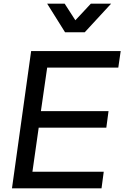

<svg xmlns="http://www.w3.org/2000/svg" viewBox="-20 -1022 675 1042"><path d="M45 0H531L543 -90H156L190 -329H557L569 -419H202L236 -655H622L635 -745H149ZM236 -1002 333 -847H440L583 -1002H473L389 -912L331 -1002Z"/></svg>

Font: Mluvka Medium
Style: Italic
Weight: 500
Italic angle: -8°
Designer: Modified by Jiří Krblich, Original typeface by Gumpita Rahayu
Foundry: Gumpita Rahayu & Jiří Krblich
Version: Version 2.000;Glyphs 3.1.1 (3134)